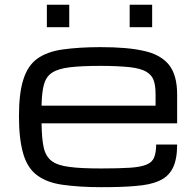

<svg xmlns="http://www.w3.org/2000/svg" viewBox="-20 -776 813 796"><path d="M627.4 -176.8Q627.4 -144.5 619.1 -123.5Q611.3 -103.5 587.9 -93.8Q563.5 -83.5 518.6 -80.6Q473.1 -77.6 399.4 -77.6Q312.5 -77.6 268.1 -84Q218.8 -89.8 193.8 -108.9Q168.9 -128.4 161.1 -165Q153.3 -199.2 152.3 -264.6H714.4V-384.3Q714.4 -465.8 679.7 -508.3Q644.5 -550.8 574.7 -565.4Q507.8 -580.6 397 -580.6Q308.6 -580.6 238.8 -570.8Q174.3 -561.5 133.8 -532.2Q94.2 -502.9 76.7 -445.8Q58.6 -390.1 58.6 -293Q58.6 -197.8 77.1 -136.2Q94.7 -77.6 135.3 -48.3Q175.8 -18.6 240.7 -9.8Q310.5 0 399.4 0Q490.2 0 541 -4.9Q602.1 -9.3 638.7 -25.9Q676.8 -42 695.8 -78.1Q714.4 -114.3 714.4 -176.8ZM517.1 -497.6Q562 -492.7 585.9 -479Q609.4 -465.3 617.2 -442.9Q625 -421.4 625 -384.3V-337.9H152.3Q153.3 -394.5 162.1 -424.8Q170.9 -458.5 195.8 -474.6Q221.2 -491.2 269.5 -497.1Q317.9 -502.9 397 -502.9Q464.8 -502.9 517.1 -497.6ZM517.6 -663.1H610.8V-756.3H517.6ZM174.3 -663.1H267.1V-756.3H174.3Z"/></svg>

Font: Michroma+
Style: Regular
Weight: 400
Designer: beogot
Foundry: beogot
Version: Version